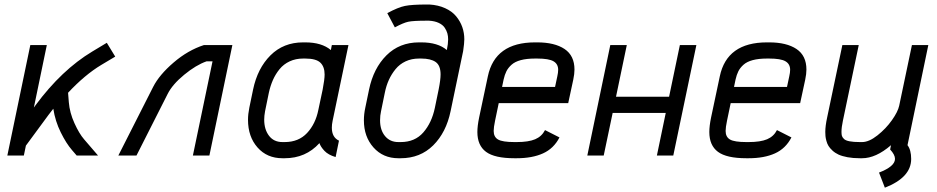

<svg xmlns="http://www.w3.org/2000/svg" viewBox="-20 -704 4239 869"><path d="M87.9 0H13.2L117.2 -500H191.9L133.3 -217.3L141.1 -228Q259.3 -387.7 397.5 -470.7L463.4 -510.3L501.5 -447.8L438.5 -410.2Q364.3 -365.7 288.1 -284.2L291.5 -241.2Q295.4 -193.8 316.9 -146.5Q338.4 -99.1 360.4 -73.7L423.8 0H327.1L305.7 -24.9Q279.8 -54.7 254.9 -105Q230 -155.3 221.2 -211.9Q212.9 -201.7 199.7 -184.1L97.2 -44.9Z M673.3 -311Q701.2 -365.7 765.9 -421.1Q830.6 -476.6 902.8 -500H1031.7L927.7 0H853L941.9 -426.3H914.6Q867.2 -409.7 813.7 -365.7Q760.3 -321.8 738.8 -278.8L597.7 0H515.6Z M1196.8 -284.2 1179.7 -200.7Q1175.8 -179.7 1175.8 -162.6Q1175.8 -118.2 1197.5 -89.6Q1219.2 -61 1258.3 -61H1268.6Q1331.5 -61 1369.9 -102.1Q1408.2 -143.1 1420.9 -207L1440.4 -298.8Q1449.2 -344.7 1449.2 -366.7Q1449.2 -402.3 1429.7 -420.7Q1410.2 -439 1361.8 -439H1351.6Q1318.4 -439 1291 -426.3Q1263.7 -413.6 1245.4 -391.1Q1227.1 -368.7 1215.3 -342Q1203.6 -315.4 1196.8 -284.2ZM1485.4 -157.2Q1481.9 -140.6 1481.9 -126Q1481.9 -82.5 1514.2 -67.4L1499 6.8Q1465.8 -2.9 1448.5 -21.2Q1431.2 -39.6 1425.8 -56.2Q1363.8 12.2 1268.6 12.2H1258.3Q1188.5 12.2 1145.5 -36.6Q1102.5 -85.4 1102.5 -161.6Q1102.5 -187.5 1108.4 -216.3L1125.5 -298.8Q1145.5 -395 1204.3 -453.6Q1263.2 -512.2 1351.6 -512.2H1361.8Q1436 -512.2 1477.5 -477.5L1481.9 -500H1557.1Z M1783.2 12.2Q1713.9 12.2 1670.4 -36.6Q1627 -85.4 1627 -159.2Q1627 -187.5 1633.3 -216.3L1650.4 -298.8Q1670.4 -395 1729.2 -453.6Q1788.1 -512.2 1876.5 -512.2H1886.7Q1961.9 -512.2 2002.4 -477.5Q2008.3 -506.3 2008.3 -525.9Q2008.3 -540 2004.9 -552.7Q2001.5 -565.4 1992.7 -578.6Q1983.9 -591.8 1965.8 -600.3Q1947.8 -608.9 1921.4 -610.4H1912.6Q1849.6 -610.4 1827.4 -605.5Q1805.2 -600.6 1767.1 -580.1L1732.9 -644.5Q1781.7 -670.9 1813 -677.2Q1844.2 -683.6 1912.6 -683.6H1923.3Q1963.4 -681.2 1994.6 -667Q2025.9 -652.8 2044.4 -630.4Q2063 -607.9 2072.3 -581.5Q2081.5 -555.2 2081.5 -525.9Q2081.5 -508.8 2076.2 -472.7L2019.5 -201.2Q1999.5 -104.5 1940.7 -46.1Q1881.8 12.2 1793.5 12.2ZM1886.7 -439H1876.5Q1842.8 -439 1815.7 -426.3Q1788.6 -413.6 1770.3 -391.1Q1752 -368.7 1740 -342.3Q1728 -315.9 1721.7 -284.2L1704.6 -200.7Q1700.2 -181.2 1700.2 -159.2Q1700.2 -115.2 1722.7 -88.1Q1745.1 -61 1783.2 -61H1793.5Q1857.9 -61 1896 -104.7Q1934.1 -148.4 1948.2 -215.8L1965.3 -298.8Q1974.1 -342.8 1974.1 -367.2Q1974.1 -407.7 1951.9 -423.3Q1929.7 -439 1886.7 -439Z M2411.6 -439H2401.4Q2363.8 -439 2337.2 -431.9Q2310.5 -424.8 2295.2 -410.9Q2279.8 -397 2272 -381.3Q2264.2 -365.7 2259.3 -343.8L2252.4 -310.5H2492.2L2502.4 -358.4Q2506.3 -375.5 2506.3 -388.2Q2506.3 -414.1 2485.4 -426.5Q2464.4 -439 2411.6 -439ZM2308.1 12.2Q2218.8 12.2 2179.7 -16.8Q2140.6 -45.9 2140.6 -106.4Q2140.6 -133.3 2148.4 -171.4L2188 -358.4Q2220.2 -512.2 2401.4 -512.2H2411.6Q2490.2 -512.2 2535.2 -482.2Q2580.1 -452.1 2580.1 -389.2Q2580.1 -369.6 2574.7 -343.8L2551.8 -237.3H2237.3L2220.7 -157.7Q2214.4 -127.4 2214.4 -111.3Q2214.4 -84 2234.4 -72.5Q2254.4 -61 2308.1 -61H2318.4Q2372.1 -61 2402.1 -73.7Q2432.1 -86.4 2446.8 -115.2L2512.2 -82Q2486.3 -31.7 2437.7 -9.8Q2389.2 12.2 2318.4 12.2Z M2712.4 0H2638.2L2742.2 -500H2816.9L2768.1 -266.1H3008.3L3057.1 -500H3131.8L3027.3 0H2953.1L2993.2 -192.9H2752.9Z M3461.4 -439H3451.2Q3413.6 -439 3387 -431.9Q3360.4 -424.8 3345 -410.9Q3329.6 -397 3321.8 -381.3Q3314 -365.7 3309.1 -343.8L3302.2 -310.5H3542L3552.2 -358.4Q3556.2 -375.5 3556.2 -388.2Q3556.2 -414.1 3535.2 -426.5Q3514.2 -439 3461.4 -439ZM3357.9 12.2Q3268.6 12.2 3229.5 -16.8Q3190.4 -45.9 3190.4 -106.4Q3190.4 -133.3 3198.2 -171.4L3237.8 -358.4Q3270 -512.2 3451.2 -512.2H3461.4Q3540 -512.2 3585 -482.2Q3629.9 -452.1 3629.9 -389.2Q3629.9 -369.6 3624.5 -343.8L3601.6 -237.3H3287.1L3270.5 -157.7Q3264.2 -127.4 3264.2 -111.3Q3264.2 -84 3284.2 -72.5Q3304.2 -61 3357.9 -61H3368.2Q3421.9 -61 3451.9 -73.7Q3481.9 -86.4 3496.6 -115.2L3562 -82Q3536.1 -31.7 3487.5 -9.8Q3439 12.2 3368.2 12.2Z M3788.6 -106.9Q3788.6 -95.7 3790.5 -89.1Q3792.5 -82.5 3799.8 -75.2Q3807.1 -67.9 3825 -64.5Q3842.8 -61 3871.6 -61H3881.8Q3913.1 -61 3951.4 -91.3Q3989.7 -121.6 4016.8 -159.9Q4043.9 -198.2 4049.8 -225.6L4107.4 -500H4181.6L4087.4 -46.9Q4104 -25.4 4104 15.6Q4104 99.1 3984.9 145.5L3958.5 77.1Q4030.8 49.3 4030.8 15.1Q4030.8 -3.9 4008.8 -27.3L4012.7 -46.9Q3944.3 12.2 3881.8 12.2H3871.6Q3840.8 12.2 3815.9 7.6Q3791 2.9 3775.1 -4.4Q3759.3 -11.7 3747.6 -22.7Q3735.8 -33.7 3729.7 -43.7Q3723.6 -53.7 3720.2 -66.7Q3716.8 -79.6 3716.1 -88.1Q3715.3 -96.7 3715.3 -106.9Q3715.3 -133.3 3723.6 -171.9L3792.5 -500H3866.7L3794.9 -157.2Q3788.6 -127.9 3788.6 -106.9Z"/></svg>

Font: Anka/Coder Condensed
Style: Italic
Weight: 400
Width: 4
Italic angle: -12°
Monospace: yes
Version: Version 001.100